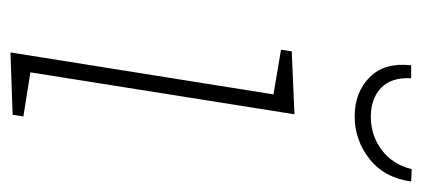

<svg xmlns="http://www.w3.org/2000/svg" viewBox="-234 -550 786 357"><g transform="rotate(90 158.5 -371.0)"><path d="M192 -526 114 -35 196 -22 193 -2 77 2 155 -487 72 -501 75 -521ZM101 -743H125Q123 -706 143 -687Q163 -668 197 -668Q231 -668 258 -688Q285 -708 294 -744L317 -743Q310 -693 275 -665.5Q240 -638 196 -638Q151 -638 123 -666Q95 -694 101 -743Z"/></g></svg>

Font: Bitter Pro ExtraLight
Style: Italic
Weight: 275
Italic angle: -9°
Designer: Sol Matas, and Bitter project Authors
Foundry: Sol Matas
Version: Version 1.010